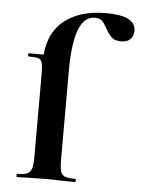

<svg xmlns="http://www.w3.org/2000/svg" viewBox="-49 -683 533 723"><g transform="rotate(5 217.5 -322.0)"><path d="M435 -587Q435 -567 423 -555Q411 -543 389 -543Q365 -543 353.5 -553.5Q342 -564 329 -586Q319 -605 310 -614Q301 -623 282 -623Q202 -623 202 -415V-81Q202 -50 206 -36Q210 -22 222 -17Q234 -12 262 -12Q264 -12 264 -6Q264 0 262 0L204 -1Q186 -2 149 -2L83 -1Q67 0 42 0Q40 0 40 -6Q40 -12 42 -12Q68 -12 80 -17.5Q92 -23 96.5 -37Q101 -51 101 -81V-441Q101 -541 160 -592.5Q219 -644 324 -644Q435 -644 435 -587ZM150 -468 101 -394Q101 -424 97.5 -436.5Q94 -449 83.5 -452.5Q73 -456 47 -456Q44 -456 44 -462Q44 -468 47 -468Z"/></g></svg>

Font: Cormorant SC
Style: Bold
Weight: 700
Designer: Christian Thalmann (Catharsis Fonts)
Foundry: Catharsis Fonts
Version: Version 4.000